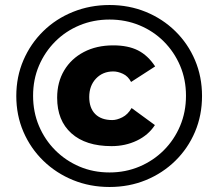

<svg xmlns="http://www.w3.org/2000/svg" viewBox="-20 -732 871 766"><path d="M417 14Q339 14 271.5 -13.5Q204 -41 153 -90.5Q102 -140 73.5 -206Q45 -272 45 -349Q45 -426 73.5 -492Q102 -558 152.5 -607.5Q203 -657 271 -684.5Q339 -712 417 -712Q495 -712 562 -684.5Q629 -657 679.5 -607.5Q730 -558 758 -492Q786 -426 786 -349Q786 -272 758 -206Q730 -140 679.5 -90.5Q629 -41 562 -13.5Q495 14 417 14ZM417 -44Q481 -44 536.5 -67.5Q592 -91 633.5 -132.5Q675 -174 698.5 -229.5Q722 -285 722 -350Q722 -415 698.5 -470Q675 -525 633.5 -566.5Q592 -608 536.5 -631Q481 -654 417 -654Q353 -654 297.5 -631Q242 -608 200.5 -566.5Q159 -525 135.5 -470Q112 -415 112 -350Q112 -285 135.5 -229.5Q159 -174 200.5 -132.5Q242 -91 297 -67.5Q352 -44 417 -44ZM598 -233Q572 -193 526 -171Q480 -149 425 -149Q322 -149 265 -200Q208 -251 208 -342Q208 -404 236 -451Q264 -498 314.5 -524.5Q365 -551 432 -551Q491 -551 530.5 -531Q570 -511 599 -467L503 -405Q491 -428 470.5 -437.5Q450 -447 432 -447Q390 -447 363 -418.5Q336 -390 336 -345Q336 -301 360 -277Q384 -253 428 -253Q446 -253 468 -264Q490 -275 505 -301Z"/></svg>

Font: Livvic
Style: Bold
Weight: 700
Designer: Jacques Le Bailly, Baron von Fonthausen
Version: Version 1.001; ttfautohint (v1.8.2)